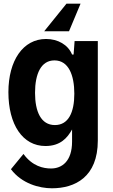

<svg xmlns="http://www.w3.org/2000/svg" viewBox="-20 -804 611 1038"><path d="M415.5 -784.2H339.4L218.8 -634.8H353ZM383.3 -582 377.9 -509.3H369.6C348.1 -562 293 -593.3 229 -593.3C104.5 -593.3 25.4 -476.6 25.4 -305.7C25.4 -130.4 102.5 -14.6 225.6 -14.6C306.6 -14.6 344.2 -58.6 369.6 -104V-38.6C369.6 67.9 314.9 106.9 255.9 106.9C214.4 106.9 155.3 94.7 106.9 28.3L39.1 110.8C97.7 188.5 191.9 213.9 260.7 213.9C384.8 213.9 508.8 153.8 508.8 -44.4V-582ZM276.9 -127.9C201.2 -127.9 169.4 -201.2 169.4 -302.2C169.4 -404.8 201.7 -477.5 274.4 -477.5C351.1 -477.5 381.8 -397 381.8 -297.4C381.8 -196.3 350.1 -127.9 276.9 -127.9Z"/></svg>

Font: Decalotype SemiBold
Style: Regular
Weight: 600
Designer: Alfredo Marco Pradil
Foundry: Alfredo Marco Pradil
Version: Version 1.0